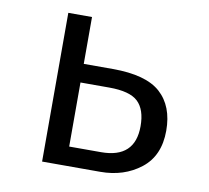

<svg xmlns="http://www.w3.org/2000/svg" viewBox="-64 -598 729 670"><g transform="rotate(10 300.0 -263.5)"><path d="M210 -527V-361H313Q431 -361 482.5 -314.5Q534 -268 534 -181Q534 -92 475 -46Q416 0 332 0H126V-527ZM312 -295H210V-68H323Q443 -68 443 -181Q443 -240 414 -267.5Q385 -295 312 -295Z"/></g></svg>

Font: Fira Mono
Style: Regular
Weight: 400
Designer: Carrois Corporate & Edenspiekermann AG
Foundry: Carrois Corporate GbR & Edenspiekermann AG
Version: Version 3.206;PS 003.206;hotconv 1.0.70;makeotf.lib2.5.58329